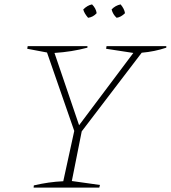

<svg xmlns="http://www.w3.org/2000/svg" viewBox="-20 -854 777 874"><path d="M133 0 134 -10Q201 -26 268 -29L318 -258L194 -615L104 -632L106 -644H378V-637Q307 -618 228 -613L340 -284L587 -613L463 -632L465 -644H737V-637Q684 -619 625 -614L352 -256L307 -30L435 -12L432 0ZM399 -834Q417 -816 420 -794Q404 -776 381 -773Q363 -794 359 -811Q378 -830 399 -834ZM529 -834Q546 -814 549 -794Q531 -776 511 -773Q494 -788 488 -811Q505 -829 529 -834Z"/></svg>

Font: Piazzolla SC Thin
Style: Italic
Weight: 100
Italic angle: -11.3°
Designer: Juan Pablo del Peral
Foundry: Huerta Tipografica
Version: Version 1.330